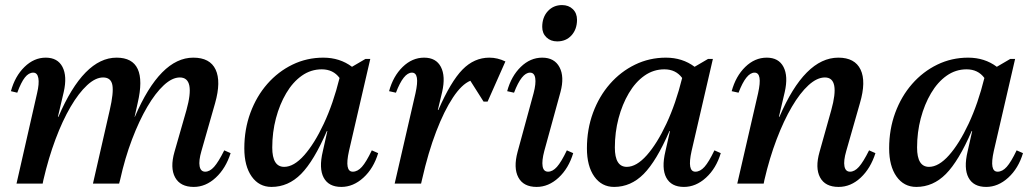

<svg xmlns="http://www.w3.org/2000/svg" viewBox="-20 -723 4071 756"><path d="M45 0 126 -356Q135 -394 131 -415.5Q127 -437 111 -437Q93 -437 78 -418Q63 -399 48 -358L23 -364Q39 -423 76.5 -459.5Q114 -496 160 -496Q207 -496 226 -459.5Q245 -423 231 -361L208 -263H210Q310 -496 439 -496Q564 -496 522 -317L510 -263H511Q611 -496 741 -496Q807 -496 829 -449Q851 -402 827 -317L773 -128Q762 -90 766 -68.5Q770 -47 788 -47Q806 -47 823 -66Q840 -85 863 -131L888 -120Q869 -60 829.5 -23.5Q790 13 743 13Q690 13 669.5 -24.5Q649 -62 667 -125L714 -289Q750 -418 688 -418Q658 -418 625 -387.5Q592 -357 560 -302.5Q528 -248 500 -174.5Q472 -101 453 -15L449 0H346L412 -289Q428 -358 422.5 -388Q417 -418 386 -418Q356 -418 323 -387.5Q290 -357 258 -302.5Q226 -248 198.5 -174.5Q171 -101 151 -15L148 0Z M1049 13Q1000 13 971 -28Q942 -69 942 -139Q942 -214 966 -279Q990 -344 1032.5 -392.5Q1075 -441 1131.5 -468.5Q1188 -496 1253 -496Q1318 -496 1366 -460L1419 -491H1438L1354 -128Q1336 -47 1369 -47Q1388 -47 1405 -66Q1422 -85 1444 -131L1469 -120Q1451 -60 1411 -23.5Q1371 13 1324 13Q1274 13 1254.5 -23.5Q1235 -60 1251 -127L1269 -207H1267Q1216 -89 1165.5 -38Q1115 13 1049 13ZM1052 -142Q1052 -66 1099 -66Q1137 -66 1177.5 -111.5Q1218 -157 1255 -236Q1292 -315 1317 -416Q1292 -450 1247 -450Q1204 -450 1168.5 -425Q1133 -400 1107 -356Q1081 -312 1066.5 -257Q1052 -202 1052 -142Z M1534 0 1616 -356Q1634 -437 1602 -437Q1569 -437 1539 -358L1512 -364Q1528 -423 1565.5 -459.5Q1603 -496 1650 -496Q1697 -496 1716 -459.5Q1735 -423 1721 -361L1704 -290H1706Q1755 -402 1801 -449Q1847 -496 1907 -496Q1939 -496 1970 -481L1900 -323H1884L1832 -405Q1798 -391 1763.5 -339Q1729 -287 1697.5 -205Q1666 -123 1642 -17L1638 0Z M2093 13Q2041 13 2021 -24.5Q2001 -62 2018 -125L2081 -356Q2091 -394 2087.5 -415.5Q2084 -437 2067 -437Q2034 -437 2004 -358L1977 -364Q1993 -423 2030.5 -459.5Q2068 -496 2115 -496Q2163 -496 2183 -458.5Q2203 -421 2187 -361L2123 -128Q2113 -90 2116.5 -68.5Q2120 -47 2138 -47Q2156 -47 2173 -66Q2190 -85 2212 -131L2237 -120Q2219 -60 2179.5 -23.5Q2140 13 2093 13ZM2174 -560Q2148 -560 2131.5 -576Q2115 -592 2115 -617Q2115 -655 2137 -679Q2159 -703 2193 -703Q2219 -703 2235.5 -687Q2252 -671 2252 -645Q2252 -608 2230.5 -584Q2209 -560 2174 -560Z M2398 13Q2349 13 2320 -28Q2291 -69 2291 -139Q2291 -214 2315 -279Q2339 -344 2381.5 -392.5Q2424 -441 2480.5 -468.5Q2537 -496 2602 -496Q2667 -496 2715 -460L2768 -491H2787L2703 -128Q2685 -47 2718 -47Q2737 -47 2754 -66Q2771 -85 2793 -131L2818 -120Q2800 -60 2760 -23.5Q2720 13 2673 13Q2623 13 2603.5 -23.5Q2584 -60 2600 -127L2618 -207H2616Q2565 -89 2514.5 -38Q2464 13 2398 13ZM2401 -142Q2401 -66 2448 -66Q2486 -66 2526.5 -111.5Q2567 -157 2604 -236Q2641 -315 2666 -416Q2641 -450 2596 -450Q2553 -450 2517.5 -425Q2482 -400 2456 -356Q2430 -312 2415.5 -257Q2401 -202 2401 -142Z M2883 0 2965 -356Q2983 -437 2951 -437Q2918 -437 2888 -358L2861 -364Q2877 -423 2914.5 -459.5Q2952 -496 2999 -496Q3046 -496 3065 -459.5Q3084 -423 3070 -361L3047 -263H3049Q3149 -496 3281 -496Q3346 -496 3368.5 -449Q3391 -402 3366 -317L3312 -128Q3301 -90 3305 -68.5Q3309 -47 3327 -47Q3345 -47 3362 -66Q3379 -85 3402 -131L3427 -120Q3408 -60 3369 -23.5Q3330 13 3282 13Q3229 13 3209 -24.5Q3189 -62 3207 -125L3253 -289Q3289 -418 3228 -418Q3197 -418 3163.5 -387.5Q3130 -357 3098 -302.5Q3066 -248 3038 -174.5Q3010 -101 2990 -15L2987 0Z M3588 13Q3539 13 3510 -28Q3481 -69 3481 -139Q3481 -214 3505 -279Q3529 -344 3571.5 -392.5Q3614 -441 3670.5 -468.5Q3727 -496 3792 -496Q3857 -496 3905 -460L3958 -491H3977L3893 -128Q3875 -47 3908 -47Q3927 -47 3944 -66Q3961 -85 3983 -131L4008 -120Q3990 -60 3950 -23.5Q3910 13 3863 13Q3813 13 3793.5 -23.5Q3774 -60 3790 -127L3808 -207H3806Q3755 -89 3704.5 -38Q3654 13 3588 13ZM3591 -142Q3591 -66 3638 -66Q3676 -66 3716.5 -111.5Q3757 -157 3794 -236Q3831 -315 3856 -416Q3831 -450 3786 -450Q3743 -450 3707.5 -425Q3672 -400 3646 -356Q3620 -312 3605.5 -257Q3591 -202 3591 -142Z"/></svg>

Font: Platypi
Style: Italic
Weight: 400
Italic angle: -13°
Designer: David Sargent
Foundry: Bolt Cutter Type
Version: Version 1.200; ttfautohint (v1.8.4.7-5d5b)